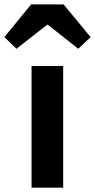

<svg xmlns="http://www.w3.org/2000/svg" viewBox="-66 -863 436 883"><path d="M79.1 0V-559.6H224.6V0ZM-45.9 -692.4 77.1 -842.8H226.6L350.6 -692.4L293.9 -638.7L154.3 -749H150.4L9.8 -638.7Z"/></svg>

Font: Gen Shin Gothic Bold
Style: Bold
Weight: 700
Designer: [Source Han Sans]
Ryoko NISHIZUKA  (kana & ideographs); Paul D. Hunt (Latin, Greek & Cyrillic); Wenlong ZHANG  (bopomofo
Version: Version 1.002.20150607